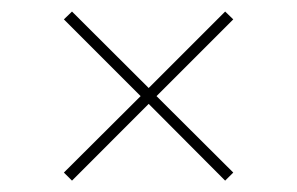

<svg xmlns="http://www.w3.org/2000/svg" viewBox="-20 -488 520 336"><path d="M253.9 -319.8 388.2 -186 374 -171.9 240.2 -306.2 106 -171.9 91.8 -186 226.1 -319.8 91.8 -454.1 106 -467.8 240.2 -334 374 -467.8 388.2 -454.1Z"/></svg>

Font: Montserrat-Hairline
Style: Regular
Weight: 250
Designer: Julieta Ulanovsky
Foundry: Julieta Ulanovsky
Version: Version 1.000;PS 002.000;hotconv 1.0.70;makeotf.lib2.5.58329